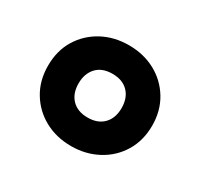

<svg xmlns="http://www.w3.org/2000/svg" viewBox="-78 -821 517 495"><g transform="rotate(30 180.5 -574.0)"><path d="M180 -424Q136 -424 101 -443Q66 -462 45.5 -496Q25 -530 25 -574Q25 -619 45.5 -652.5Q66 -686 101 -705Q136 -724 180 -724Q224 -724 259 -705Q294 -686 314.5 -652Q335 -618 335 -574Q335 -530 314.5 -496Q294 -462 258.5 -443Q223 -424 180 -424ZM180 -509Q210 -509 227 -526.5Q244 -544 244 -574Q244 -604 227 -621.5Q210 -639 180 -639Q149 -639 132.5 -621Q116 -603 116 -574Q116 -544 133 -526.5Q150 -509 180 -509Z"/></g></svg>

Font: Noto Sans Ethiopic ExtraCondensed ExtraBold
Style: Regular
Weight: 800
Width: 2
Designer: Monotype Design Team
Foundry: Monotype Imaging Inc.
Version: Version 2.102; ttfautohint (v1.8.4.7-5d5b)